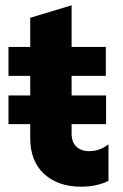

<svg xmlns="http://www.w3.org/2000/svg" viewBox="-20 -692 465 724"><path d="M12 -224V-332H94V-406H12V-515H94V-625L250 -672V-515H379V-406H250V-332H380V-224H250V-189Q250 -156 268 -139Q286 -122 316 -122Q357 -122 389 -148V-10Q345 12 285 12Q200 12 147 -35.5Q94 -83 94 -172V-224Z"/></svg>

Font: Freely
Style: Bold
Weight: 700
Designer: Kris Sowersby
Foundry: Klim Type Foundry
Version: Version 1.006;hotconv 1.0.113;makeotfexe 2.5.65598;200799169